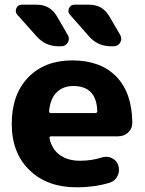

<svg xmlns="http://www.w3.org/2000/svg" viewBox="-20 -787 619 817"><path d="M222 -718 268 -639Q278 -622 268.5 -606Q259 -590 240 -590H230Q173 -590 136 -632L54 -724Q43 -736 49.5 -751.5Q56 -767 73 -767H137Q193 -767 222 -718ZM359 -632 278 -724Q267 -736 273.5 -751.5Q280 -767 297 -767H360Q416 -767 445 -718L491 -639Q501 -622 491.5 -606Q482 -590 463 -590H453Q396 -590 359 -632ZM292 -421Q248 -421 221 -394Q194 -367 189 -315Q189 -306 196 -306H386Q394 -306 394 -315Q390 -421 292 -421ZM305 10Q181 10 105.5 -63Q30 -136 30 -260Q30 -385 100 -457.5Q170 -530 288 -530Q408 -530 475 -461Q542 -392 543 -264Q543 -240 525.5 -223.5Q508 -207 483 -207H198Q189 -207 191 -198Q200 -153 234 -128Q268 -103 320 -103Q371 -103 413 -117Q435 -124 455.5 -114.5Q476 -105 483 -84Q491 -61 480.5 -39Q470 -17 448 -10Q385 10 305 10Z"/></svg>

Font: Rounded Mplus 1c ExtraBold
Style: Regular
Weight: 800
Version: Version 1.059.20150529